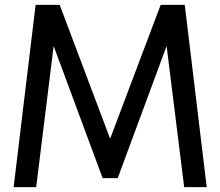

<svg xmlns="http://www.w3.org/2000/svg" viewBox="-20 -770 907 790"><path d="M36.1 0 126.5 -750H225.6L433.1 -199.2L641.1 -750H740.2L830.6 0H737.8L665.5 -580.6L464.4 -37.1H402.3L200.7 -580.6L128.9 0Z"/></svg>

Font: Spartan MB Med
Style: Regular
Weight: 500
Designer: Matt Bailey, Mirko Velimirovic
Foundry: Matt Bailey
Version: Version 1.005